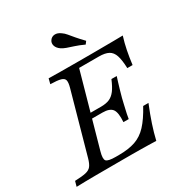

<svg xmlns="http://www.w3.org/2000/svg" viewBox="-180 -885 964 1015"><g transform="rotate(-30 302.0 -377.5)"><path d="M-4.8 0 4 -31.5Q48.4 -33.1 71 -38.3Q93.5 -43.5 104.4 -57.7Q115.3 -71.8 123.4 -100.8L226.6 -470.2Q234.7 -499.2 231.5 -513.3Q228.2 -527.4 208.5 -533.1Q188.7 -538.7 146 -539.5L154 -571Q182.3 -570.2 228.6 -569.8Q275 -569.4 338.7 -569.4Q378.2 -569.4 414.9 -569.4Q451.6 -569.4 485.5 -569.8Q519.4 -570.2 549.6 -570.2Q579.8 -570.2 606.5 -571Q594.4 -532.3 586.7 -493.5Q579 -454.8 573.4 -409.7H541.1Q539.5 -459.7 530.2 -487.5Q521 -515.3 500 -526.6Q479 -537.9 441.1 -537.9H321L198.4 -100.8Q186.3 -58.1 196.8 -46Q207.3 -33.9 254 -33.9H273.4Q332.3 -33.9 373.4 -48Q414.5 -62.1 447.2 -97.2Q479.8 -132.3 513.7 -194.4H546Q522.6 -137.1 507.3 -90.7Q491.9 -44.4 481.5 0Q458.9 -0.8 434.7 -1.2Q410.5 -1.6 385.5 -2Q360.5 -2.4 333.5 -2.4Q306.5 -2.4 276.6 -2.4Q183.1 -2.4 112.5 -2Q41.9 -1.6 -4.8 0ZM219.4 -271.8 228.2 -302.4H400.8L391.9 -271.8ZM380.6 -172.6Q384.7 -229 369.4 -250.4Q354 -271.8 309.7 -271.8L318.5 -302.4Q350 -302.4 370.6 -311.3Q391.1 -320.2 407.3 -341.5Q423.4 -362.9 439.5 -401.6H471.8Q468.5 -390.3 462.5 -372.2Q456.5 -354 450.4 -331.9Q444.4 -309.7 437.9 -287.1Q433.9 -271 430.6 -256.5Q427.4 -241.9 424.2 -228.6Q421 -215.3 418.1 -201.6Q415.3 -187.9 412.9 -172.6ZM412.9 -627.4Q381.5 -641.9 357.3 -649.6Q333.1 -657.3 316.1 -663.3Q299.2 -669.4 287.1 -677.4Q267.7 -691.1 262.9 -708.1Q258.1 -725 267.7 -738.7Q278.2 -754 296.4 -755.2Q314.5 -756.5 333.9 -741.9Q346 -733.9 357.3 -720.2Q368.5 -706.5 384.3 -687.9Q400 -669.4 425 -643.5Z"/></g></svg>

Font: Playfair 12pt Light
Style: Italic
Weight: 300
Italic angle: -15.6°
Designer: Claus Eggers Sørensen
Foundry: Claus Eggers Sørensen
Version: Version 2.000;gftools[0.9.28]